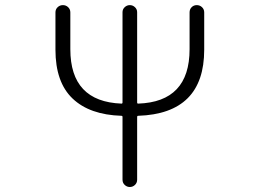

<svg xmlns="http://www.w3.org/2000/svg" viewBox="-20 -749 1040 769"><path d="M739.3 -699.2Q739.3 -711.9 747.6 -720.2Q755.9 -728.5 768.1 -728.5Q780.3 -728.5 789.1 -720.2Q797.9 -711.9 797.9 -699.2V-549.8Q797.9 -293.9 533.2 -285.2Q529.3 -285.2 529.3 -280.3V-29.3Q529.3 -16.6 520.5 -8.3Q511.7 0 500 0Q488.3 0 479.5 -8.3Q470.7 -16.6 470.7 -29.3V-280.3Q470.7 -285.2 466.8 -285.2Q338.9 -289.1 270.5 -354.5Q202.1 -419.9 202.1 -549.8V-699.2Q202.1 -711.9 210.9 -720.2Q219.7 -728.5 231.9 -728.5Q244.1 -728.5 252.9 -720.2Q261.7 -711.9 261.7 -699.2V-551.8Q261.7 -341.8 466.8 -334Q470.7 -334 470.7 -338.9V-700.2Q470.7 -711.9 479.5 -720.2Q488.3 -728.5 500 -728.5Q511.7 -728.5 520.5 -720.2Q529.3 -711.9 529.3 -700.2V-338.9Q529.3 -334 533.2 -334Q739.3 -340.8 739.3 -551.8Z"/></svg>

Font: Gen Jyuu Gothic L Monospace Light
Style: Regular
Weight: 300
Designer: [Source Han Sans]
Ryoko NISHIZUKA  (kana & ideographs); Paul D. Hunt (Latin, Greek & Cyrillic); Wenlong ZHANG  (bopomofo
Version: Version 1.002.20150607